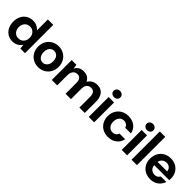

<svg xmlns="http://www.w3.org/2000/svg" viewBox="298 -2043 3384 3384"><g transform="rotate(45 1989.5 -351.0)"><path d="M266 12Q196 12 143 -21.5Q90 -55 60.5 -114Q31 -173 31 -248Q31 -323 60.5 -382Q90 -441 144 -474.5Q198 -508 270 -508Q327 -508 369.5 -486Q412 -464 436 -431V-705H571V0H456L447 -83H444Q426 -54 400 -33Q374 -12 341 0Q308 12 266 12ZM303 -101Q344 -101 374.5 -120Q405 -139 422 -172Q439 -205 439 -249Q439 -292 422 -325Q405 -358 374.5 -377Q344 -396 303 -396Q263 -396 232.5 -377Q202 -358 185 -325Q168 -292 168 -249Q168 -205 185 -172Q202 -139 232.5 -120Q263 -101 303 -101Z M907 12Q835 12 777 -21Q719 -54 685.5 -113Q652 -172 652 -248Q652 -325 686 -383.5Q720 -442 778 -475Q836 -508 907 -508Q979 -508 1037 -475Q1095 -442 1128.5 -383.5Q1162 -325 1162 -248Q1162 -171 1128 -112.5Q1094 -54 1036.5 -21Q979 12 907 12ZM906 -102Q939 -102 965.5 -118.5Q992 -135 1008.5 -167.5Q1025 -200 1025 -248Q1025 -297 1008.5 -329.5Q992 -362 965.5 -378Q939 -394 908 -394Q876 -394 849 -378Q822 -362 806 -329.5Q790 -297 790 -248Q790 -200 806 -167.5Q822 -135 848.5 -118.5Q875 -102 906 -102Z M1239 0V-496H1357L1369 -417H1372Q1395 -462 1435.5 -485Q1476 -508 1530 -508Q1567 -508 1598 -498Q1629 -488 1653 -467Q1677 -446 1693 -413H1696Q1724 -458 1766.5 -483Q1809 -508 1870 -508Q1930 -508 1972.5 -481.5Q2015 -455 2038 -404Q2061 -353 2061 -278V0H1927V-266Q1927 -328 1903 -361Q1879 -394 1827 -394Q1794 -394 1769.5 -379Q1745 -364 1731 -335Q1717 -306 1717 -263V0H1583V-266Q1583 -328 1559 -361Q1535 -394 1483 -394Q1453 -394 1428 -377.5Q1403 -361 1388.5 -330.5Q1374 -300 1374 -256V0Z M2160 0V-496H2295V0ZM2228 -561Q2191 -561 2167.5 -583Q2144 -605 2144 -637Q2144 -670 2167.5 -692Q2191 -714 2228 -714Q2265 -714 2288.5 -692Q2312 -670 2312 -637Q2312 -605 2288.5 -583Q2265 -561 2228 -561Z M2647 12Q2568 12 2509.5 -21.5Q2451 -55 2418.5 -113.5Q2386 -172 2386 -248Q2386 -324 2419.5 -382.5Q2453 -441 2511.5 -474.5Q2570 -508 2647 -508Q2743 -508 2809 -458Q2875 -408 2892 -320H2749Q2741 -355 2712.5 -375Q2684 -395 2646 -395Q2611 -395 2583.5 -377.5Q2556 -360 2540 -327Q2524 -294 2524 -248Q2524 -214 2533 -187.5Q2542 -161 2558.5 -142Q2575 -123 2597 -113Q2619 -103 2646 -103Q2672 -103 2693 -111.5Q2714 -120 2729 -136.5Q2744 -153 2749 -176H2892Q2875 -90 2809 -39Q2743 12 2647 12Z M2982 0V-496H3117V0ZM3050 -561Q3013 -561 2989.5 -583Q2966 -605 2966 -637Q2966 -670 2989.5 -692Q3013 -714 3050 -714Q3087 -714 3110.5 -692Q3134 -670 3134 -637Q3134 -605 3110.5 -583Q3087 -561 3050 -561Z M3227 0V-705H3362V0Z M3702 12Q3626 12 3567.5 -20Q3509 -52 3476 -110Q3443 -168 3443 -243Q3443 -321 3475.5 -380.5Q3508 -440 3566.5 -474Q3625 -508 3703 -508Q3777 -508 3833 -476Q3889 -444 3921 -388.5Q3953 -333 3953 -263Q3953 -253 3953 -240.5Q3953 -228 3951 -215H3539V-298H3816Q3813 -345 3781.5 -373Q3750 -401 3703 -401Q3668 -401 3639 -385.5Q3610 -370 3593 -338.5Q3576 -307 3576 -259V-230Q3576 -189 3592 -159.5Q3608 -130 3636.5 -114Q3665 -98 3701 -98Q3738 -98 3763 -114.5Q3788 -131 3801 -157H3939Q3924 -110 3891 -71.5Q3858 -33 3810 -10.5Q3762 12 3702 12Z"/></g></svg>

Font: DM Sans 36pt
Style: Bold
Weight: 700
Version: Version 4.004;gftools[0.9.30]